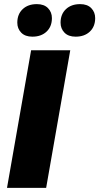

<svg xmlns="http://www.w3.org/2000/svg" viewBox="-20 -912 482 932"><path d="M14 0 131 -668H321L204 0ZM347 -734Q312 -734 293 -753.5Q274 -773 274 -802Q274 -843 300 -867.5Q326 -892 369 -892Q404 -892 423 -872.5Q442 -853 442 -824Q442 -783 416 -758.5Q390 -734 347 -734ZM137 -734Q102 -734 83 -753.5Q64 -773 64 -802Q64 -843 90 -867.5Q116 -892 159 -892Q194 -892 213 -872.5Q232 -853 232 -824Q232 -783 206 -758.5Q180 -734 137 -734Z"/></svg>

Font: Gantari Black
Style: Italic
Weight: 900
Italic angle: -10°
Version: Version 1.000